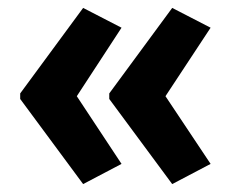

<svg xmlns="http://www.w3.org/2000/svg" viewBox="-20 -515 585 485"><path d="M31 -279V-265L190 -50L287 -101L174 -272L287 -445L190 -495ZM256 -279V-265L415 -50L512 -101L398 -272L512 -445L415 -495Z"/></svg>

Font: Noto Sans Display SemiCondensed
Style: Bold
Weight: 700
Width: 4
Designer: Monotype Design Team
Foundry: Monotype Imaging Inc.
Version: Version 1.900